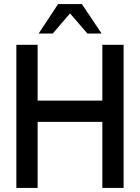

<svg xmlns="http://www.w3.org/2000/svg" viewBox="-20 -919 684 939"><path d="M480.5 -700H584.5V0H480.5V-323H164V0H60V-700H164V-427H480.5ZM380.5 -899 477 -755H407.5L322.5 -853.5L238 -755H169L264 -899Z"/></svg>

Font: Urbanist SemiBold
Style: Regular
Weight: 600
Designer: Corey Hu
Foundry: Corey Hu
Version: Version 1.321; ttfautohint (v1.8.4.7-5d5b)